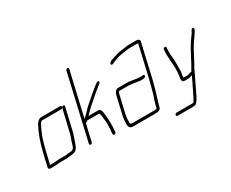

<svg xmlns="http://www.w3.org/2000/svg" viewBox="-113 -1063 1908 1584"><g transform="rotate(-30 840.5 -271.5)"><path d="M402 -427H222C200 -427 181 -408 170 -389C134 -322 106 -242 86 -154L60 -43C57 -32 64 -23 74 -22H119C126 -22 136 -23 145 -24L169 -26H226C231 -26 237 -26 244 -27L261 -29C267 -30 272 -30 276 -30C285 -30 303 -35 311 -37C342 -47 354 -88 365 -124L373 -146C379 -164 380 -167 386 -187L437 -405C439 -413 435 -419 427 -419C419 -419 412 -413 410 -405L359 -188C354 -169 352 -166 346 -149L338 -127C332 -109 327 -81 315 -68C309 -61 291 -57 281 -57C276 -57 271 -57 265 -56L246 -54C241 -53 237 -53 232 -53H174C160 -52 140 -49 125 -49H88L113 -154C120 -186 130 -222 139 -252C149 -288 165 -321 178 -351C185 -364 199 -400 215 -400H395C403 -400 411 -406 413 -414C415 -422 410 -427 402 -427Z M594 -655 452 -39C450 -32 456 -26 463 -26C470 -26 477 -32 479 -39L517 -203C525 -202 530 -208 535 -213H650C651 -213 651 -212 652 -211C659 -196 660 -179 662 -160C663 -139 670 -119 666 -95C665 -81 666 -68 665 -54C663 -35 654 4 675 0C694 -3 690 -23 691 -38L693 -58C694 -87 694 -121 692 -148C686 -175 694 -240 656 -240H565C573 -251 592 -266 600 -276C610 -288 633 -307 646 -318C685 -354 726 -387 767 -420L775 -426C792 -437 779 -458 762 -446C753 -439 745 -434 735 -426L701 -398C687 -387 668 -369 654 -358C635 -339 597 -312 580 -290C573 -282 557 -267 550 -259C544 -252 535 -247 529 -240H525L621 -655C623 -663 619 -669 611 -669C603 -669 596 -663 594 -655Z M849 -274 809 -101C807 -94 806 -88 806 -82L803 -62C801 -50 803 -33 801 -22C801 0 811 19 838 19H1048C1072 19 1101 17 1107 -8C1110 -15 1111 -22 1112 -27C1113 -32 1115 -39 1118 -47C1138 -110 1160 -183 1176 -252L1246 -556C1250 -573 1236 -583 1218 -583H1148C1141 -583 1134 -583 1128 -582C1089 -574 1046 -574 1012 -560C991 -553 928 -540 937 -516C943 -499 964 -519 976 -521C989 -526 1005 -530 1017 -536C1028 -541 1044 -543 1056 -545C1083 -548 1113 -556 1141 -556H1211C1214 -556 1217 -555 1219 -554L1149 -252C1141 -217 1129 -176 1120 -142C1108 -99 1094 -68 1085 -27C1084 -22 1083 -17 1080 -10C1075 -9 1071 -9 1068 -9C1064 -8 1059 -8 1054 -8H844C832 -8 829 -18 829 -28C829 -50 830 -75 836 -101L876 -274C878 -281 880 -288 885 -292H970C976 -292 982 -292 987 -291L1007 -289C1014 -288 1020 -287 1028 -286C1050 -284 1069 -278 1092 -278C1109 -278 1132 -279 1133 -296C1134 -313 1114 -305 1098 -305C1069 -305 1043 -312 1016 -315L997 -318C990 -319 984 -319 977 -319H891C871 -319 854 -296 849 -274Z M1396 -95H1429C1443 -95 1457 -101 1471 -104C1470 -103 1470 -103 1470 -102C1465 -93 1461 -85 1457 -76L1445 -50C1441 -41 1436 -31 1431 -22L1417 7C1401 38 1389 68 1371 94C1368 99 1364 99 1358 99H1208C1200 99 1193 104 1191 112C1189 120 1194 126 1202 126H1352C1390 126 1398 95 1415 68C1423 52 1433 31 1442 13L1456 -16C1469 -42 1480 -69 1494 -94C1501 -106 1514 -141 1521 -151C1533 -169 1543 -194 1555 -213C1569 -238 1580 -259 1593 -285C1600 -297 1608 -308 1614 -320C1625 -340 1644 -361 1655 -380C1661 -389 1695 -432 1674 -438C1657 -443 1651 -418 1644 -407C1635 -396 1629 -384 1619 -372C1600 -347 1585 -320 1569 -293C1549 -254 1529 -217 1508 -178C1500 -161 1492 -155 1483 -132C1480 -133 1478 -133 1475 -132C1462 -128 1449 -122 1435 -122H1402C1401 -130 1401 -136 1403 -147C1410 -176 1409 -199 1408 -222L1409 -244C1409 -260 1408 -272 1408 -289L1406 -315C1406 -323 1404 -331 1403 -339C1403 -350 1402 -365 1403 -377L1404 -397L1405 -407C1406 -424 1378 -421 1377 -403V-393C1375 -378 1376 -363 1375 -350C1376 -320 1379 -289 1381 -258C1384 -223 1382 -186 1377 -146C1371 -120 1372 -95 1396 -95Z"/></g></svg>

Font: Electronic
Style: LtIt
Weight: 300
Version: Version 1.011